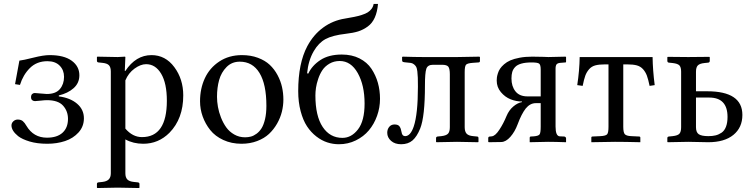

<svg xmlns="http://www.w3.org/2000/svg" viewBox="-20 -718 3809 972"><path d="M38.1 -83Q38.1 -95.2 47.6 -104Q57.1 -112.8 69.8 -112.8Q85.9 -112.8 95.5 -104.7Q105 -96.7 113.8 -81.1Q149.4 -21 217.8 -21Q269 -21 296.6 -46.1Q324.2 -71.3 324.2 -116.2Q324.2 -155.3 299.3 -183.1Q274.4 -210.9 217.8 -210.9Q205.6 -210.9 185.5 -208.5Q165.5 -206.1 157.2 -206.1Q149.4 -206.1 143.3 -210.7Q137.2 -215.3 137.2 -226.1Q137.2 -236.8 142.8 -241.9Q148.4 -247.1 155.8 -247.1Q165 -247.1 186.5 -244.6Q208 -242.2 216.8 -242.2Q262.2 -242.2 283.2 -267.1Q304.2 -292 304.2 -329.1Q304.2 -363.3 282 -385.7Q259.8 -408.2 220.2 -408.2Q166 -408.2 131.3 -373.5Q96.7 -338.9 81.1 -288.1L56.2 -292L78.1 -411.1Q97.2 -413.1 148.4 -426Q199.7 -439 231 -439Q304.2 -439 343 -410.6Q381.8 -382.3 381.8 -336.9Q381.8 -297.4 352.5 -271.5Q323.2 -245.6 277.8 -234.9V-230Q335.4 -222.7 370.1 -193.1Q404.8 -163.6 404.8 -119.1Q404.8 -77.6 377.7 -47.6Q350.6 -17.6 309.3 -3.9Q268.1 9.8 219.2 9.8Q168 9.8 129.9 -1.7Q91.8 -13.2 71.8 -28.8Q38.1 -56.2 38.1 -83Z M614.7 -311V-66.9Q651.4 -23.9 698.7 -23.9Q824.7 -23.9 824.7 -208Q824.7 -296.4 795.9 -344.7Q767.1 -393.1 719.7 -393.1Q691.9 -393.1 661.1 -370.8Q630.4 -348.6 614.7 -311ZM614.7 -429.2 611.8 -358.9H614.7Q667.5 -439 747.1 -439Q817.4 -439 862.5 -378.2Q907.7 -317.4 907.7 -234.9Q907.7 -117.2 837.9 -45.9Q782.2 9.8 705.1 9.8Q654.8 9.8 614.7 -12.2V159.2Q614.7 180.2 624.5 190.4Q634.3 200.7 657.7 203.1L676.8 205.1Q686 206.1 686 212.9V231.9L684.1 233.9Q614.7 231.9 575.7 231.9L472.7 233.9L470.7 231.9V212.9Q470.7 206.1 479 205.1L498 203.1Q520 200.7 530.5 190.2Q541 179.7 541 159.2V-356Q541 -377.4 531.7 -387.5Q522.5 -397.5 498 -399.9L479 -401.9Q470.7 -402.8 470.7 -410.2V-429.2L472.7 -431.2Q540.5 -429.2 575.7 -429.2L612.8 -431.2Z M992.7 -205.1Q992.7 -269.5 1017.1 -322Q1041.5 -374.5 1090.3 -406.7Q1139.2 -439 1204.6 -439Q1249.5 -439 1285.6 -425.5Q1321.8 -412.1 1345.5 -389.9Q1369.1 -367.7 1385 -337.9Q1400.9 -308.1 1407.7 -277.3Q1414.6 -246.6 1414.6 -213.9Q1414.6 -183.1 1407 -152.3Q1399.4 -121.6 1382.6 -92Q1365.7 -62.5 1341.8 -40Q1317.9 -17.6 1281.7 -3.9Q1245.6 9.8 1202.6 9.8Q1151.9 9.8 1110.6 -9.3Q1069.3 -28.3 1044.4 -59.6Q1019.5 -90.8 1006.1 -128.2Q992.7 -165.5 992.7 -205.1ZM1193.8 -405.8Q1153.8 -405.8 1127 -378.7Q1100.1 -351.6 1089.4 -313Q1078.6 -274.4 1078.6 -228Q1078.6 -203.6 1083.3 -177Q1087.9 -150.4 1098.9 -122.6Q1109.9 -94.7 1125.7 -72.8Q1141.6 -50.8 1166.3 -36.9Q1190.9 -22.9 1220.7 -22.9Q1236.3 -22.9 1250.2 -26.6Q1264.2 -30.3 1278.8 -41Q1293.5 -51.8 1304.2 -68.8Q1314.9 -85.9 1321.8 -115Q1328.6 -144 1328.6 -182.1Q1328.6 -291.5 1293.7 -348.6Q1258.8 -405.8 1193.8 -405.8Z M1576.7 -234.9Q1576.7 -130.9 1613.5 -75.4Q1650.4 -20 1713.4 -20Q1759.3 -20 1792.5 -63.2Q1825.7 -106.4 1825.7 -193.8Q1825.7 -286.1 1791.3 -347.7Q1756.8 -409.2 1699.7 -409.2Q1670.9 -409.2 1647.9 -395.8Q1625 -382.3 1612.1 -362.8Q1599.1 -343.3 1590.8 -318.4Q1582.5 -293.5 1579.6 -273.2Q1576.7 -252.9 1576.7 -234.9ZM1489.7 -256.8Q1489.7 -397.5 1535.6 -483.9Q1566.9 -542.5 1616 -578.4Q1665 -614.3 1726.6 -624Q1755.4 -628.9 1773.7 -632.6Q1792 -636.2 1811.3 -642.3Q1830.6 -648.4 1841.8 -655.5Q1853 -662.6 1861.1 -673.3Q1869.1 -684.1 1871.6 -698.2H1893.6Q1890.1 -657.7 1877.4 -629.2Q1864.7 -600.6 1842 -584Q1819.3 -567.4 1793.5 -559.1Q1768.6 -551.3 1730.5 -546.9Q1662.6 -539.1 1627.7 -520Q1592.8 -501 1568.4 -459Q1541 -412.1 1534.7 -347.2L1540.5 -345.2Q1559.6 -386.2 1602.1 -414.1Q1644.5 -441.9 1710.4 -441.9Q1761.2 -441.9 1799.8 -422.4Q1838.4 -402.8 1860.4 -369.9Q1882.3 -336.9 1893.1 -298.6Q1903.8 -260.3 1903.8 -217.8Q1903.8 -173.3 1888.9 -131.6Q1874 -89.8 1847.4 -58.1Q1820.8 -26.4 1781.2 -7.1Q1741.7 12.2 1695.8 12.2Q1665.5 12.2 1637 2.9Q1608.4 -6.3 1581.3 -27.3Q1554.2 -48.3 1534.2 -78.6Q1514.2 -108.9 1502 -155Q1489.7 -201.2 1489.7 -256.8Z M1940.4 -45.9Q1940.4 -63.5 1950.4 -75.7Q1960.4 -87.9 1977.5 -87.9Q1995.6 -87.9 2002.7 -77.9Q2009.8 -67.9 2012.7 -49.8Q2015.6 -28.8 2030.8 -28.8Q2058.1 -28.8 2074.7 -78.1Q2095.7 -141.1 2095.7 -278.8Q2095.7 -308.6 2095.2 -324.5Q2094.7 -340.3 2092.8 -356.2Q2090.8 -372.1 2087.4 -378.7Q2084 -385.3 2076.9 -391.4Q2069.8 -397.5 2060.5 -399.4Q2053.2 -400.9 2036.6 -401.9Q2023.4 -402.8 2019.5 -404.8Q2015.6 -406.7 2015.6 -413.1V-429.2L2018.6 -431.2Q2081.5 -429.2 2121.6 -429.2H2295.4L2406.7 -431.2L2409.7 -429.2V-409.2Q2409.7 -401.9 2401.4 -401.9L2373.5 -399.9Q2345.7 -397.9 2339.1 -390.1Q2332.5 -382.3 2332.5 -353V-74.2Q2332.5 -52.2 2342 -41.5Q2351.6 -30.8 2375.5 -28.8L2394.5 -26.9Q2402.3 -26.9 2402.3 -19V0L2400.4 2Q2332.5 0 2293.5 0L2189.5 2L2187.5 0V-19Q2187.5 -25.4 2195.3 -26.9L2214.4 -28.8Q2239.7 -31.7 2248.5 -41.7Q2257.3 -51.8 2257.3 -74.2V-341.8Q2257.3 -369.6 2250 -379.9Q2242.7 -390.1 2217.3 -390.1H2172.4Q2145 -390.1 2138.2 -369.6Q2131.3 -349.1 2131.3 -286.1Q2131.3 -127.9 2107.4 -67.9Q2090.8 -26.4 2068.4 -7.1Q2045.9 12.2 2010.7 12.2Q1979 12.2 1959.7 -4.9Q1940.4 -22 1940.4 -45.9Z M2451.7 0V-19Q2451.7 -26.9 2461.4 -26.9L2469.7 -27.8Q2487.8 -29.8 2508.8 -62.5Q2528.8 -92.8 2544.4 -130.9Q2556.6 -160.2 2578.4 -178.7Q2600.1 -197.3 2622.6 -201.2V-204.1Q2593.3 -204.1 2564.9 -215.3Q2536.6 -226.6 2515.6 -251.7Q2494.6 -276.9 2494.6 -310.1Q2494.6 -318.4 2495.6 -326.2Q2496.6 -334 2500.5 -346.7Q2504.4 -359.4 2511.5 -370.1Q2518.6 -380.9 2532 -392.6Q2545.4 -404.3 2563.7 -412.4Q2582 -420.4 2610.6 -425.8Q2639.2 -431.2 2674.3 -431.2Q2717.8 -431.2 2731.7 -430.2Q2745.6 -429.2 2756.3 -429.2L2843.3 -431.2L2845.7 -429.2V-404.8Q2845.7 -401.9 2842.3 -401.9L2817.4 -399.9Q2803.7 -398.9 2797.9 -392.6Q2792.5 -385.7 2792.5 -370.1V-77.1Q2792.5 -29.3 2813.5 -27.8L2835.4 -26.9Q2840.3 -26.9 2843 -23.7Q2845.7 -20.5 2845.7 -18.1V2Q2789.6 0 2754.4 0L2661.6 2V-20Q2661.6 -26.9 2667.5 -26.9L2682.6 -27.8Q2706.5 -29.8 2711.9 -38.1Q2717.3 -46.4 2717.3 -77.1V-195.8H2692.4Q2663.6 -195.8 2641.6 -168.9Q2620.1 -141.6 2600.6 -88.9Q2586.4 -50.8 2563.7 -25.1Q2541 0.5 2517.6 1L2454.6 2ZM2569.3 -320.8Q2569.3 -280.8 2589.6 -255.4Q2609.9 -230 2650.4 -230H2717.3V-366.2Q2717.3 -390.1 2709.2 -396Q2701.2 -401.9 2671.4 -401.9Q2640.1 -401.9 2619.4 -396Q2598.6 -390.1 2587.9 -378.7Q2577.1 -367.2 2573.2 -353.5Q2569.3 -339.8 2569.3 -320.8Z M3154.3 -392.1H3135.3V-76.2Q3135.3 -47.4 3143.1 -38.6Q3151.4 -29.8 3175.3 -28.8L3215.3 -26.9Q3221.7 -26.9 3221.7 -21V2Q3143.1 0 3093.3 0L2973.6 2V-21Q2973.6 -26.9 2979.5 -26.9L3020.5 -28.8Q3046.9 -30.3 3053.7 -38.3Q3060.5 -46.4 3060.5 -76.2V-392.1H3043.5Q3012.7 -392.1 2993.7 -387Q2974.6 -381.8 2962.2 -367.4Q2949.7 -353 2943.1 -335Q2936.5 -316.9 2929.7 -283.2L2902.3 -287.1Q2913.6 -361.3 2914.6 -429.2H3283.7Q3284.7 -362.3 3294.4 -287.1L3268.6 -283.2Q3261.7 -316.4 3254.9 -335Q3248 -353.5 3235.4 -367.7Q3222.7 -381.8 3203.9 -387Q3185.1 -392.1 3154.3 -392.1Z M3663.1 -126Q3663.1 -224.1 3570.3 -224.1H3503.4V-74.2Q3503.4 -48.3 3517.3 -38.6Q3531.2 -28.8 3566.4 -28.8Q3586.9 -28.8 3602.8 -32.7Q3618.7 -36.6 3633.1 -46.4Q3647.5 -56.2 3655.3 -76.4Q3663.1 -96.7 3663.1 -126ZM3428.2 -74.2V-355Q3428.2 -377.4 3419.7 -386.7Q3411.1 -396 3385.3 -398.9L3366.2 -400.9Q3358.4 -401.9 3358.4 -410.2V-428.2L3360.4 -430.2Q3428.2 -429.2 3464.4 -429.2L3571.3 -430.2L3573.2 -428.2V-410.2Q3573.2 -401.9 3565.4 -400.9L3546.4 -398.9Q3522 -396.5 3512.7 -386.7Q3503.4 -377 3503.4 -355V-255.9H3560.1Q3738.3 -255.9 3738.3 -136.2Q3738.3 -72.3 3692.9 -35.2Q3647.5 2 3565.4 2Q3545.9 2 3515.1 1Q3484.4 0 3464.4 0L3360.4 2L3358.4 0V-19Q3358.4 -25.9 3366.2 -26.9L3385.3 -28.8Q3411.6 -31.7 3419.9 -41.5Q3428.2 -51.3 3428.2 -74.2Z"/></svg>

Font: Linux Libertine G
Style: Regular
Weight: 400
Designer: Philipp H. Poll
Foundry: Philipp H. Poll
Version: Version 4.7.5